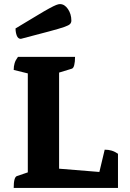

<svg xmlns="http://www.w3.org/2000/svg" viewBox="-20 -919 637 939"><path d="M47 0Q47 -53 63 -58L116 -76V-560L47 -577Q47 -595 51.5 -610Q56 -625 68 -641H347Q347 -616 343 -600.5Q339 -585 331 -583L269 -564V-94L466 -78L492 -187Q510 -187 525.5 -182.5Q541 -178 557 -167V0ZM82 -729Q68 -729 62 -745Q56 -761 56 -780Q118 -817 157.5 -841Q197 -865 220 -877.5Q243 -890 254.5 -894.5Q266 -899 273 -899Q296 -899 312.5 -874.5Q329 -850 329 -818Q329 -809 323 -802Q317 -795 294 -787Q271 -779 220.5 -765.5Q170 -752 82 -729Z"/></svg>

Font: Petrona ExtraBold
Style: Regular
Weight: 800
Designer: Ringo R. Seeber
Foundry: Ringo R. Seeber
Version: Version 2.001; ttfautohint (v1.8.3)